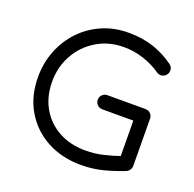

<svg xmlns="http://www.w3.org/2000/svg" viewBox="-122 -803 945 935"><g transform="rotate(20 351.0 -335.5)"><path d="M48.8 -325.7Q48.8 -397 73.5 -460.4Q98.1 -523.9 143.8 -572.8Q189.5 -621.6 252.4 -649.7Q315.4 -677.7 391.6 -677.7Q462.9 -677.7 520 -658.7Q577.1 -639.6 627.4 -603.5Q643.6 -592.8 643.6 -573.2Q643.6 -558.1 632.8 -547.4Q622.1 -536.6 606.9 -536.6Q594.7 -536.6 585.4 -543.5Q545.9 -571.3 496.1 -587.6Q446.3 -604 394 -604Q314.9 -604 253.2 -566.7Q191.4 -529.3 156.2 -466.6Q121.1 -403.8 121.1 -327.6Q121.1 -249.5 155 -190.7Q189 -131.8 249 -99.1Q309.1 -66.4 388.2 -66.4Q434.1 -66.4 478.8 -76.9Q523.4 -87.4 559.1 -100.1L557.6 -283.2H396.5Q381.3 -283.2 370.6 -293.9Q359.9 -304.7 359.9 -319.8Q359.9 -335 370.6 -345.7Q381.3 -356.4 396.5 -356.4H594.2Q609.4 -356.4 620.1 -345.9Q630.9 -335.4 630.9 -320.3L632.8 -75.2V-74.7Q632.8 -64.5 626.2 -54.7Q619.6 -44.9 609.9 -41Q564 -22.5 508.3 -7.6Q452.6 7.3 391.6 7.3Q292 7.3 214.6 -34.4Q137.2 -76.2 93 -151.1Q48.8 -226.1 48.8 -325.7Z"/></g></svg>

Font: Manjari
Style: Regular
Weight: 400
Designer: Santhosh Thottingal <santhosh.thottingal@gmail.com>
Foundry: SMC
Version: Version 2.000